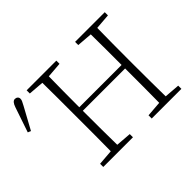

<svg xmlns="http://www.w3.org/2000/svg" viewBox="-171 -941 1194 1194"><g transform="rotate(-45 426.0 -344.0)"><path d="M572 -646V-674H833V-646L731 -638Q730 -571 729.5 -502Q729 -433 729 -364V-310Q729 -241 729.5 -172.5Q730 -104 731 -36L833 -28V0H572V-28L674 -36Q675 -104 675 -177.5Q675 -251 675 -337H303Q303 -244 303.5 -172.5Q304 -101 305 -36L407 -28V0H146V-28L248 -36Q249 -104 249 -172.5Q249 -241 249 -310V-364Q249 -433 249 -501.5Q249 -570 248 -638L146 -646V-674H407V-646L305 -638Q304 -571 303.5 -502.5Q303 -434 303 -368H675Q675 -441 675 -507.5Q675 -574 674 -638ZM-34 -484 22 -649Q35 -688 56 -688Q67 -688 74.5 -681.5Q82 -675 82 -664Q82 -655 78 -646.5Q74 -638 64 -619L-14 -476Z"/></g></svg>

Font: Source Serif Pro Light
Style: Regular
Weight: 300
Designer: Frank Grießhammer
Foundry: Adobe Systems Incorporated
Version: Version 3.001;hotconv 1.0.111;makeotfexe 2.5.65597